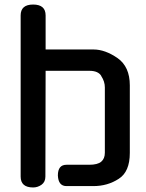

<svg xmlns="http://www.w3.org/2000/svg" viewBox="-20 -820 644 846"><path d="M180 -42Q180 -18 163 -6Q146 6 126 6Q71 6 71 -42V-752Q71 -800 126 -800Q181 -800 181 -752V-602H392Q443 -602 498 -564Q552 -526 552 -444V-146Q552 -63 503 -32Q454 0 391 0H273Q237 0 235 -47Q235 -94 273 -94H373Q410 -94 426 -107.5Q442 -121 442 -147V-435Q442 -461 426 -485L427 -484Q414 -508 374 -508H181Z"/></svg>

Font: Gugi
Style: Regular
Weight: 400
Designer: HBKIM, TJKIM
Foundry: TAE System & Typefaces Co.
Version: Version 3.00